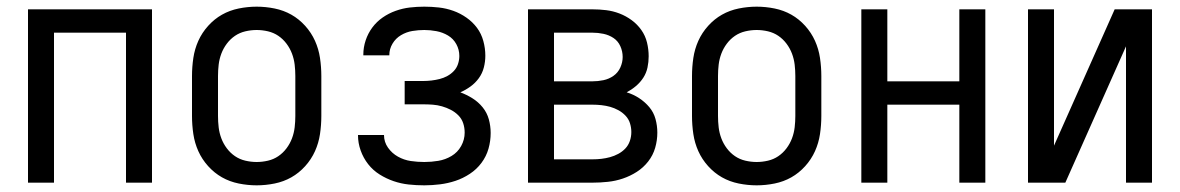

<svg xmlns="http://www.w3.org/2000/svg" viewBox="-20 -548 3540 576"><path d="M64 0V-520H436V0H358V-450H142V0Z M750 8Q723 8 696 2.5Q669 -3 646 -16Q623 -29 604.5 -49.5Q586 -70 575 -94.5Q564 -119 560 -146Q556 -173 556 -200V-320Q556 -347 560 -374Q564 -401 575 -425.5Q586 -450 604.5 -470.5Q623 -491 646 -504Q669 -517 696 -522.5Q723 -528 750 -528Q777 -528 804 -522.5Q831 -517 854 -504Q877 -491 895.5 -470.5Q914 -450 925 -425.5Q936 -401 940 -374Q944 -347 944 -320V-200Q944 -173 940 -146Q936 -119 925 -94.5Q914 -70 895.5 -49.5Q877 -29 854 -16Q831 -3 804 2.5Q777 8 750 8ZM750 -62Q767 -62 784 -66Q801 -70 815 -79.5Q829 -89 839.5 -103Q850 -117 856 -133Q862 -149 864 -166Q866 -183 866 -200V-320Q866 -337 864 -354Q862 -371 856 -387Q850 -403 839.5 -417Q829 -431 815 -440.5Q801 -450 784 -454Q767 -458 750 -458Q733 -458 716 -454Q699 -450 685 -440.5Q671 -431 660.5 -417Q650 -403 644 -387Q638 -371 636 -354Q634 -337 634 -320V-200Q634 -183 636 -166Q638 -149 644 -133Q650 -117 660.5 -103Q671 -89 685 -79.5Q699 -70 716 -66Q733 -62 750 -62Z M1253 8Q1229 8 1206 5.5Q1183 3 1161 -4.5Q1139 -12 1119 -24.5Q1099 -37 1084.5 -55.5Q1070 -74 1062 -96.5Q1054 -119 1054 -142V-143H1132Q1132 -122 1144 -105Q1156 -88 1174 -78Q1192 -68 1212 -65Q1232 -62 1253 -62Q1274 -62 1295 -65.5Q1316 -69 1334.5 -80Q1353 -91 1363.5 -110Q1374 -129 1374 -150Q1374 -165 1369.5 -178.5Q1365 -192 1355 -202Q1345 -212 1332.5 -218.5Q1320 -225 1306 -229Q1292 -233 1278 -234Q1264 -235 1250 -235H1194V-305H1250Q1262 -305 1274.5 -306.5Q1287 -308 1299 -311Q1311 -314 1322 -320Q1333 -326 1341.5 -335Q1350 -344 1354 -356Q1358 -368 1358 -380Q1358 -399 1349 -415.5Q1340 -432 1324 -441.5Q1308 -451 1289.5 -454.5Q1271 -458 1253 -458Q1235 -458 1217 -455Q1199 -452 1183 -442.5Q1167 -433 1157.5 -417Q1148 -401 1148 -383V-382H1070V-384Q1070 -406 1077 -427Q1084 -448 1097 -465.5Q1110 -483 1128 -495.5Q1146 -508 1167 -515.5Q1188 -523 1209.5 -525.5Q1231 -528 1253 -528Q1275 -528 1297 -525.5Q1319 -523 1340 -515.5Q1361 -508 1379.5 -495Q1398 -482 1411 -464.5Q1424 -447 1430 -425Q1436 -403 1436 -381Q1436 -363 1431.5 -345.5Q1427 -328 1416.5 -313.5Q1406 -299 1391.5 -288.5Q1377 -278 1361 -271Q1380 -264 1397.5 -253Q1415 -242 1428 -226Q1441 -210 1446.5 -190Q1452 -170 1452 -149Q1452 -125 1445.5 -102Q1439 -79 1424.5 -59.5Q1410 -40 1389.5 -26.5Q1369 -13 1346.5 -5.5Q1324 2 1300 5Q1276 8 1253 8Z M1564 0V-520H1757Q1778 -520 1798.5 -517.5Q1819 -515 1838.5 -507.5Q1858 -500 1875 -487.5Q1892 -475 1904 -458Q1916 -441 1921 -420.5Q1926 -400 1926 -379Q1926 -362 1922.5 -345.5Q1919 -329 1910 -315Q1901 -301 1888 -290Q1875 -279 1860 -271Q1880 -265 1897.5 -253.5Q1915 -242 1928 -226.5Q1941 -211 1946.5 -191Q1952 -171 1952 -150Q1952 -127 1945.5 -104.5Q1939 -82 1924.5 -63.5Q1910 -45 1890.5 -32.5Q1871 -20 1849 -12.5Q1827 -5 1803.5 -2.5Q1780 0 1757 0ZM1642 -304H1757Q1774 -304 1790.5 -307.5Q1807 -311 1820.5 -320.5Q1834 -330 1841 -345.5Q1848 -361 1848 -377Q1848 -394 1841 -409.5Q1834 -425 1820.5 -434Q1807 -443 1790.5 -446.5Q1774 -450 1757 -450H1642ZM1642 -70H1757Q1771 -70 1784 -71.5Q1797 -73 1810 -76.5Q1823 -80 1835 -86.5Q1847 -93 1856 -102.5Q1865 -112 1869.5 -125Q1874 -138 1874 -152Q1874 -165 1870 -178Q1866 -191 1856.5 -201Q1847 -211 1835 -217.5Q1823 -224 1810.5 -227.5Q1798 -231 1784.5 -232.5Q1771 -234 1757 -234H1642Z M2250 8Q2223 8 2196 2.5Q2169 -3 2146 -16Q2123 -29 2104.5 -49.5Q2086 -70 2075 -94.5Q2064 -119 2060 -146Q2056 -173 2056 -200V-320Q2056 -347 2060 -374Q2064 -401 2075 -425.5Q2086 -450 2104.5 -470.5Q2123 -491 2146 -504Q2169 -517 2196 -522.5Q2223 -528 2250 -528Q2277 -528 2304 -522.5Q2331 -517 2354 -504Q2377 -491 2395.5 -470.5Q2414 -450 2425 -425.5Q2436 -401 2440 -374Q2444 -347 2444 -320V-200Q2444 -173 2440 -146Q2436 -119 2425 -94.5Q2414 -70 2395.5 -49.5Q2377 -29 2354 -16Q2331 -3 2304 2.5Q2277 8 2250 8ZM2250 -62Q2267 -62 2284 -66Q2301 -70 2315 -79.5Q2329 -89 2339.5 -103Q2350 -117 2356 -133Q2362 -149 2364 -166Q2366 -183 2366 -200V-320Q2366 -337 2364 -354Q2362 -371 2356 -387Q2350 -403 2339.5 -417Q2329 -431 2315 -440.5Q2301 -450 2284 -454Q2267 -458 2250 -458Q2233 -458 2216 -454Q2199 -450 2185 -440.5Q2171 -431 2160.5 -417Q2150 -403 2144 -387Q2138 -371 2136 -354Q2134 -337 2134 -320V-200Q2134 -183 2136 -166Q2138 -149 2144 -133Q2150 -117 2160.5 -103Q2171 -89 2185 -79.5Q2199 -70 2216 -66Q2233 -62 2250 -62Z M2564 0V-520H2642V-304H2858V-520H2936V0H2858V-234H2642V0Z M3064 0V-520H3142V-111L3324 -520H3436V0H3358V-409L3176 0Z"/></svg>

Font: Iosevka Fuck
Style: Regular
Weight: 400
Monospace: yes
Designer: Belleve Invis
Foundry: Belleve Invis
Version: Version 28.0.7; ttfautohint (v1.8.3)